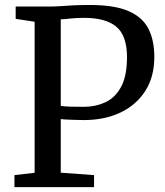

<svg xmlns="http://www.w3.org/2000/svg" viewBox="-20 -770 680 790"><path d="M122.5 -59V-680.5L44.5 -692.5V-743H177Q207.5 -743 230.5 -744.8Q253.5 -746.5 280.8 -748Q308 -749.5 350 -749.5Q451.5 -749.5 509.2 -724.2Q567 -699 591 -651.2Q615 -603.5 615 -536Q615 -454 577.8 -395.8Q540.5 -337.5 475.2 -306.8Q410 -276 325.5 -276Q307.5 -276 287 -276.8Q266.5 -277.5 250.5 -278.2Q234.5 -279 230 -280V-59.5L367 -49.5V0H39.5V-49.5ZM230 -334.5Q242.5 -332 267.2 -331.2Q292 -330.5 326 -330.5Q372.5 -330.5 412.8 -348.8Q453 -367 477.8 -411.8Q502.5 -456.5 502.5 -535Q502.5 -623 459 -659.8Q415.5 -696.5 326.5 -696.5Q293 -696.5 270.5 -693.8Q248 -691 230 -690.5Z"/></svg>

Font: Merriweather
Style: Regular
Weight: 400
Designer: Eben Sorkin
Foundry: Eben Sorkin
Version: Version 2.100; ttfautohint (v1.7.19-72a1) -l 8 -r 50 -G 200 